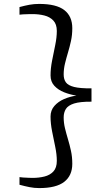

<svg xmlns="http://www.w3.org/2000/svg" viewBox="-20 -824 538 980"><path d="M180.5 136Q154.5 136 130.8 131.2Q107 126.5 79.5 119V80Q83 81 97.5 82Q112 83 127.2 83.5Q142.5 84 147 84Q178.5 84 206.8 77Q235 70 252.5 51.2Q270 32.5 270 -3Q270 -35.5 262 -74.2Q254 -113 246 -153Q238 -193 238 -229Q238 -261 257.5 -283.2Q277 -305.5 307.2 -318.5Q337.5 -331.5 370 -336Q337.5 -341 307.2 -353Q277 -365 257.5 -386Q238 -407 238 -439Q238 -475 246 -515.2Q254 -555.5 262 -594.5Q270 -633.5 270 -666Q270 -700.5 252.2 -719.2Q234.5 -738 206.2 -745Q178 -752 147 -752Q143.5 -752 128.2 -751.8Q113 -751.5 98 -750.8Q83 -750 79.5 -749V-788Q107.5 -795.5 130.8 -799.8Q154 -804 180 -804Q267.5 -804 308.2 -772.5Q349 -741 349 -680Q349 -645 342.2 -614.5Q335.5 -584 327 -555.8Q318.5 -527.5 311.8 -500Q305 -472.5 305 -444Q305 -419.5 316.2 -403.8Q327.5 -388 358.2 -380.2Q389 -372.5 447 -373V-305Q389 -305.5 358.2 -295.8Q327.5 -286 316.2 -267.8Q305 -249.5 305 -225Q305 -196.5 311.8 -169Q318.5 -141.5 327 -113.2Q335.5 -85 342.2 -54.2Q349 -23.5 349 12Q349 72 308 104Q267 136 180.5 136Z"/></svg>

Font: Merriweather 24pt Light
Style: Regular
Weight: 300
Designer: Eben Sorkin
Foundry: Eben Sorkin
Version: Version 2.100